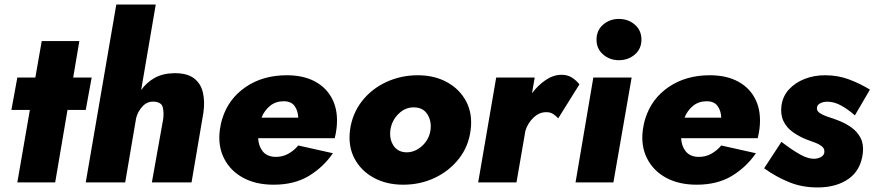

<svg xmlns="http://www.w3.org/2000/svg" viewBox="-20 -800 3835 842"><path d="M163 -620 135 -460H56L30 -318H111L56 0H222L276 -318H356L382 -460H301L328 -620Z M696 -280 646 0H820L872 -306Q879 -356 869.5 -395.5Q860 -435 829.5 -457.5Q799 -480 742 -479Q693 -478 657.5 -458Q622 -438 599 -405L663 -780H490L356 0H529L577 -282Q584 -311 605.5 -334Q627 -357 658 -354Q689 -351 694 -329Q699 -307 696 -280Z M1112 -194H1448Q1451 -206 1453 -217.5Q1455 -229 1456 -238Q1464 -309 1439.5 -361Q1415 -413 1363.5 -441.5Q1312 -470 1238 -470Q1133 -470 1057.5 -418.5Q982 -367 955 -280Q951 -268 948.5 -255.5Q946 -243 944 -230Q935 -160 962.5 -105.5Q990 -51 1046 -20.5Q1102 10 1180 10Q1271 10 1334.5 -28.5Q1398 -67 1440 -128L1288 -162Q1270 -140 1244 -125.5Q1218 -111 1185 -112Q1150 -114 1132 -136.5Q1114 -159 1112 -194ZM1127 -284Q1139 -315 1164 -335.5Q1189 -356 1224 -356Q1257 -356 1272 -335Q1287 -314 1288 -284Z M1692 -230Q1698 -272 1728.5 -301.5Q1759 -331 1798 -329Q1836 -328 1854.5 -298.5Q1873 -269 1868 -230Q1862 -188 1830.5 -159.5Q1799 -131 1760 -132Q1723 -134 1705 -162.5Q1687 -191 1692 -230ZM1515 -230Q1506 -159 1534.5 -105Q1563 -51 1619 -20.5Q1675 10 1748 10Q1823 10 1886.5 -20Q1950 -50 1992.5 -104Q2035 -158 2044 -230Q2053 -301 2024.5 -355Q1996 -409 1940.5 -439.5Q1885 -470 1812 -470Q1738 -470 1673.5 -440Q1609 -410 1567 -356Q1525 -302 1515 -230Z M2428 -281 2521 -430Q2508 -447 2488.5 -459.5Q2469 -472 2443 -472Q2407 -472 2373 -449Q2339 -426 2313 -391L2325 -460H2156L2077 0H2245L2284 -226Q2294 -260 2320 -284.5Q2346 -309 2377 -308Q2394 -308 2406 -300Q2418 -292 2428 -281Z M2582 -460 2504 0H2670L2750 -460ZM2596 -626Q2596 -586 2625 -561Q2654 -536 2694 -536Q2735 -536 2764 -561Q2793 -586 2793 -626Q2793 -667 2764 -692Q2735 -717 2694 -717Q2654 -717 2625 -692Q2596 -667 2596 -626Z M2967 -194H3303Q3306 -206 3308 -217.5Q3310 -229 3311 -238Q3319 -309 3294.5 -361Q3270 -413 3218.5 -441.5Q3167 -470 3093 -470Q2988 -470 2912.5 -418.5Q2837 -367 2810 -280Q2806 -268 2803.5 -255.5Q2801 -243 2799 -230Q2790 -160 2817.5 -105.5Q2845 -51 2901 -20.5Q2957 10 3035 10Q3126 10 3189.5 -28.5Q3253 -67 3295 -128L3143 -162Q3125 -140 3099 -125.5Q3073 -111 3040 -112Q3005 -114 2987 -136.5Q2969 -159 2967 -194ZM2982 -284Q2994 -315 3019 -335.5Q3044 -356 3079 -356Q3112 -356 3127 -335Q3142 -314 3143 -284Z M3407 -178 3331 -62Q3382 -25 3441 -1Q3500 23 3570 22Q3650 21 3702.5 -16.5Q3755 -54 3764 -129Q3768 -168 3754 -195Q3740 -222 3714.5 -240.5Q3689 -259 3658 -271Q3638 -279 3614.5 -286.5Q3591 -294 3575.5 -304Q3560 -314 3563 -330Q3565 -341 3578 -347.5Q3591 -354 3608 -354Q3639 -354 3670 -336.5Q3701 -319 3729 -294L3795 -407Q3753 -433 3704 -451.5Q3655 -470 3598 -470Q3550 -470 3509 -454Q3468 -438 3440.5 -408.5Q3413 -379 3407 -337Q3402 -297 3416 -268.5Q3430 -240 3456.5 -221Q3483 -202 3515 -189Q3534 -182 3553 -175Q3572 -168 3584.5 -158Q3597 -148 3595 -132Q3594 -120 3582 -112.5Q3570 -105 3555 -104Q3525 -102 3488 -123Q3451 -144 3407 -178Z"/></svg>

Font: Jost* 800 Heavy Italic
Style: Italic
Weight: 800
Italic angle: -10°
Version: Version 3.200; ttfautohint (v0.97) -l 8 -r 50 -G 200 -x 14 -